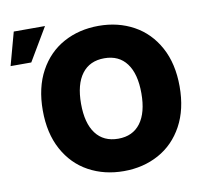

<svg xmlns="http://www.w3.org/2000/svg" viewBox="-98 -849 976 946"><g transform="rotate(-10 390.0 -376.5)"><path d="M447.3 9.8Q349.6 9.8 271.7 -32.7Q193.8 -75.2 149.2 -157.2Q104.5 -239.3 104.5 -353.5Q104.5 -467.8 149.2 -549.8Q193.8 -631.8 271.5 -674.3Q349.1 -716.8 447.3 -716.8Q544.4 -716.8 622.1 -674.3Q699.7 -631.8 744.4 -549.8Q789.1 -467.8 789.1 -353.5Q789.1 -239.3 744.4 -157.2Q699.7 -75.2 622.1 -32.7Q544.4 9.8 447.3 9.8ZM447.3 -554.7Q374 -554.7 335 -502.7Q295.9 -450.7 295.9 -353.5Q295.9 -256.3 335 -204.3Q374 -152.3 447.3 -152.3Q520 -152.3 558.8 -204.3Q597.7 -256.3 597.7 -353.5Q597.7 -450.7 558.8 -502.7Q520 -554.7 447.3 -554.7ZM31.2 -761.7H187.5L89.8 -596.7H-13.7Z"/></g></svg>

Font: Pretendard GOV Black
Style: Regular
Weight: 900
Designer: Base glyphs from Inter by Rasmus Andersson; Hangeul glyphs from Noto Sans CJK(Source Han Sans) by Jang Soo-young and Kan
Foundry: Kil Hyung-jin
Version: Version 1.309